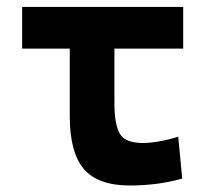

<svg xmlns="http://www.w3.org/2000/svg" viewBox="-20 -538 626 567"><path d="M363.3 9.8Q269 9.8 227.5 -39.1Q186 -87.9 186 -195.3V-517.6H317.9V-232.9Q317.9 -171.4 333.6 -143.6Q349.2 -115.7 402.3 -115.7Q422.4 -115.7 449.5 -120.4Q476.6 -125 506.3 -134.3L518.1 -10.7Q480.5 0 441.7 4.9Q402.8 9.8 363.3 9.8ZM45.4 -394.5V-517.6H521V-394.5Z"/></svg>

Font: Cascadia Code
Style: Regular
Weight: 400
Monospace: yes
Designer: Aaron Bell
Foundry: Saja Typeworks
Version: Version 2106.017